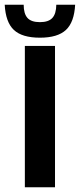

<svg xmlns="http://www.w3.org/2000/svg" viewBox="-56 -795 339 815"><path d="M49.5 0V-600H177.5V0ZM113.5 -635Q38 -635 3 -667.8Q-32 -700.5 -36 -775H44.5Q44.5 -737 60.5 -719Q76.5 -701 113.5 -701Q150 -701 166.2 -718.8Q182.5 -736.5 183 -775H263Q259 -700.5 223.8 -667.8Q188.5 -635 113.5 -635Z"/></svg>

Font: Big Shoulders
Style: Bold
Weight: 700
Designer: Patric King
Foundry: XO Type Co
Version: Version 2.002